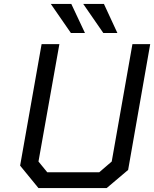

<svg xmlns="http://www.w3.org/2000/svg" viewBox="-20 -963 789 983"><path d="M343 -794 240 -943H345L415 -794ZM509 -794 406 -943H512L581 -794ZM526 0H177L83 -115L193 -737H284L177 -136L222 -81H488L552 -136L658 -737H749L636 -93Z"/></svg>

Font: Tomorrow
Style: Italic
Weight: 400
Italic angle: -10°
Designer: Tony de Marco, Monica Rizzolli
Foundry: Just in Type
Version: Version 2.002